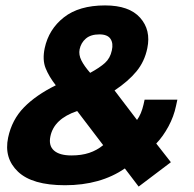

<svg xmlns="http://www.w3.org/2000/svg" viewBox="-20 -674 717 709"><path d="M492 15 441 -52Q351 10 220 10Q99 10 46.5 -40Q-6 -90 10 -166Q24 -232 68.5 -277.5Q113 -323 186 -359Q161 -391 148.5 -422Q136 -453 145 -496Q160 -566 216 -610Q272 -654 368 -654Q457 -654 497.5 -608.5Q538 -563 524 -496Q514 -447 484 -410.5Q454 -374 403 -340L486 -231Q502 -253 510 -288L514 -306H635L630 -283Q622 -244 602 -207Q582 -170 557 -144L611 -75ZM313 -405Q348 -424 367.5 -441.5Q387 -459 393 -488Q399 -514 388 -530.5Q377 -547 347 -547Q315 -547 297 -531.5Q279 -516 274 -492Q270 -472 280.5 -451Q291 -430 313 -405ZM244 -100Q281 -100 309.5 -109.5Q338 -119 361 -138L265 -264Q179 -235 166 -170Q159 -136 179.5 -118Q200 -100 244 -100Z"/></svg>

Font: Kanit SemiBold
Style: Italic
Weight: 600
Italic angle: -12°
Designer: Katatrad Team
Foundry: CadsonDemak
Version: Version 2.000; ttfautohint (v1.8.3)